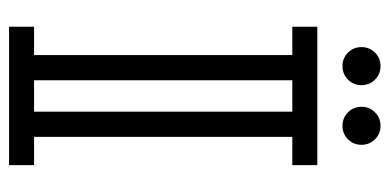

<svg xmlns="http://www.w3.org/2000/svg" viewBox="-238 -622 860 424"><g transform="rotate(90 192.0 -410.0)"><path d="M226.6 -55.2V-625.5H157.2V-55.2ZM344.7 0H39.1V-55.2H101.6V-625.5H39.1V-680.7H344.7V-625.5H282.2V-55.2H344.7ZM126 -736.3Q108.4 -736.3 96.2 -748.5Q84 -760.7 84 -778.3Q84 -795.9 96.2 -808.1Q108.4 -820.3 126 -820.3Q143.6 -820.3 155.8 -808.1Q168 -795.9 168 -778.3Q168 -760.7 155.8 -748.5Q143.6 -736.3 126 -736.3ZM257.8 -736.3Q240.2 -736.3 228 -748.5Q215.8 -760.7 215.8 -778.3Q215.8 -795.9 228 -808.1Q240.2 -820.3 257.8 -820.3Q275.4 -820.3 287.6 -808.1Q299.8 -795.9 299.8 -778.3Q299.8 -760.7 287.6 -748.5Q275.4 -736.3 257.8 -736.3Z"/></g></svg>

Font: X Company
Style: Regular
Weight: 400
Designer: GGBotNet
Foundry: GGBotNet
Version: 0.90